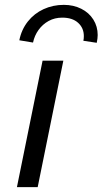

<svg xmlns="http://www.w3.org/2000/svg" viewBox="-20 -766 420 786"><path d="M154.3 -517.6H239.3L134.3 0H49.3ZM323.2 -618.2Q323.2 -651.4 299.8 -672.6Q276.4 -693.8 234.9 -693.8Q204.1 -693.8 179.2 -680.2Q154.3 -666.5 137.7 -643.3Q121.1 -620.1 115.2 -591.8L59.1 -601.1Q67.9 -645 94 -678Q120.1 -710.9 158.4 -728.5Q196.8 -746.1 241.2 -746.1Q280.8 -746.1 312.5 -730.2Q344.2 -714.4 362.1 -686Q379.9 -657.7 379.9 -622.6Q379.9 -608.9 376 -590.8L321.3 -599.1Q323.2 -607.4 323.2 -618.2Z"/></svg>

Font: Reddit Sans Chocolate
Style: Italic
Weight: 400
Italic angle: -11.25°
Designer: Stephen Hutchings
Version: Version 1.013